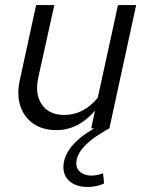

<svg xmlns="http://www.w3.org/2000/svg" viewBox="-20 -508 581 760"><path d="M326 232Q283 232 257 210.5Q231 189 231 154Q231 71 353 0H341L356 -70Q290 7 203 7Q149 7 112 -18.5Q75 -44 60.5 -88.5Q46 -133 58 -189L123 -488H195L132 -203Q117 -136 145.5 -94.5Q174 -53 234 -53Q311 -53 367 -121L447 -488H519L413 0Q282 71 282 139Q282 161 299 174Q316 187 342 187Q353 187 365.5 184.5Q378 182 388 178L392 218Q364 232 326 232Z"/></svg>

Font: Red Hat Text VF
Style: Italic
Weight: 400
Italic angle: -12°
Designer: Pentagram, MCKL
Foundry: Pentagram, MCKL
Version: Version 1.023